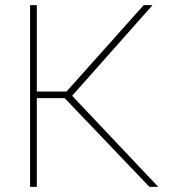

<svg xmlns="http://www.w3.org/2000/svg" viewBox="-20 -731 675 751"><path d="M564.5 0C564.5 0 599.1 0 599.1 0C599.1 0 262.2 -356.4 262.2 -356.4C262.2 -356.4 576.7 -710.9 576.7 -710.9C576.7 -710.9 542 -710.9 542 -710.9C542 -710.9 240.2 -373 240.2 -373C240.2 -373 124 -373 124 -373C124 -373 124 -710.9 124 -710.9C124 -710.9 97.7 -710.9 97.7 -710.9C97.7 -710.9 97.7 0 97.7 0C97.7 0 124 0 124 0C124 0 124 -347.2 124 -347.2C124 -347.2 232.9 -347.2 232.9 -347.2C232.9 -347.2 564.5 0 564.5 0Z"/></svg>

Font: WOX
Style: Regular
Weight: 500
Designer: Google
Foundry: ""
Version: ""